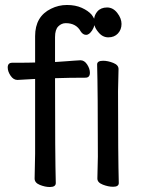

<svg xmlns="http://www.w3.org/2000/svg" viewBox="-20 -734 584 771"><path d="M180 17Q161 17 140 8.5Q119 0 119 -17L121 -116V-417L50 -413Q34 -413 22.5 -430Q11 -447 11 -463Q11 -482 29 -482Q103 -482 121 -483V-589Q121 -668 185 -699Q215 -714 249 -714Q283 -714 308.5 -702.5Q334 -691 348 -675Q354 -667 358 -659Q360 -675 371 -688Q385 -704 410 -704Q434 -704 451 -682Q468 -660 468 -638Q468 -615 453.5 -599.5Q439 -584 415 -584Q391 -584 374 -606Q363 -619 359 -633Q357 -623 350 -612Q338 -594 326 -594Q313 -594 304 -608Q286 -641 244 -641Q227 -641 214 -628Q201 -615 201 -585V-485Q205 -485 216.5 -486Q228 -487 245.5 -488Q263 -489 279 -490.5Q295 -492 303 -492Q319 -492 330 -475Q341 -458 341 -442Q341 -422 323 -422Q259 -422 201 -420Q201 -105 204 1Q204 17 180 17ZM434 16Q415 16 393 7.5Q371 -1 371 -17L373 -105Q373 -368 370 -475Q370 -490 394 -490Q413 -490 434.5 -481.5Q456 -473 456 -457L454 -368Q454 -105 457 1Q457 16 434 16Z"/></svg>

Font: LXGW WenKai TC
Style: Bold
Weight: 700
Designer: LXGW / Fontworks Inc.
Foundry: LXGW / Fontworks Inc.
Version: Version 1.330;April 28, 2024